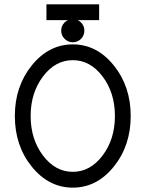

<svg xmlns="http://www.w3.org/2000/svg" viewBox="-20 -860 675 890"><path d="M317.4 9.8Q206.1 9.8 127.4 -87.4Q48.8 -184.6 48.8 -322.3Q48.8 -459.5 127.4 -556.9Q206.1 -654.3 317.4 -654.3Q428.7 -654.3 507.3 -556.9Q585.9 -459.5 585.9 -322.3Q585.9 -184.6 507.3 -87.4Q428.7 9.8 317.4 9.8ZM317.4 -63.5Q398.4 -63.5 455.6 -139.2Q512.7 -214.8 512.7 -322.3Q512.7 -429.7 455.6 -505.4Q398.4 -581.1 317.4 -581.1Q236.3 -581.1 179.2 -505.4Q122.1 -429.7 122.1 -322.3Q122.1 -214.8 179.2 -139.2Q236.3 -63.5 317.4 -63.5ZM340.3 -766.6Q348.6 -762.7 355.5 -755.9Q371.1 -740.2 371.1 -717.8Q371.1 -695.8 355.5 -679.9Q339.8 -664.1 317.4 -664.1Q295.4 -664.1 279.5 -679.9Q263.7 -695.8 263.7 -717.8Q263.7 -740.2 279.3 -755.9Q286.6 -762.7 294.9 -766.6H195.3V-839.8H439.5V-766.6Z"/></svg>

Font: Catrinity
Style: Regular
Weight: 400
Designer: Alexander Lange
Foundry: High-Logic / Made with FontCreator
Version: Version 2.090;May 20, 2024;FontCreator 15.0.0.2974 64-bit